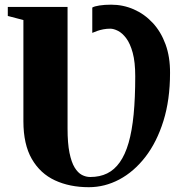

<svg xmlns="http://www.w3.org/2000/svg" viewBox="-20 -772 754 800"><path d="M350 8Q270.5 8 209 -20.5Q147.5 -49 112.5 -109.8Q77.5 -170.5 77.5 -267V-688.5L12.5 -705.5V-743H261.5V-236Q261.5 -175 269.5 -135.5Q277.5 -96 291 -74Q304.5 -52 321.2 -43.2Q338 -34.5 356 -34.5Q396 -34.5 426.5 -49.5Q457 -64.5 479.2 -96Q501.5 -127.5 515.8 -176.8Q530 -226 536.8 -295Q543.5 -364 543.5 -454Q543.5 -513.5 533 -552Q522.5 -590.5 506 -612.5Q489.5 -634.5 471.5 -643.5Q453.5 -652.5 439.5 -652.5Q424.5 -652.5 410.2 -649.8Q396 -647 384.2 -642.8Q372.5 -638.5 364.5 -635V-740.5Q373.5 -746 394.5 -749.2Q415.5 -752.5 443 -752.5Q493 -752.5 537.5 -733Q582 -713.5 616.2 -676.8Q650.5 -640 669.8 -587.2Q689 -534.5 688.5 -468Q688.5 -356.5 661 -268.2Q633.5 -180 585.8 -118.2Q538 -56.5 477.2 -24.2Q416.5 8 350 8Z"/></svg>

Font: Merriweather 96pt Black
Style: Regular
Weight: 900
Version: Version 2.100